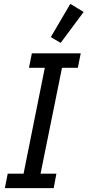

<svg xmlns="http://www.w3.org/2000/svg" viewBox="-20 -974 453 994"><path d="M5 0 20 -75H102L212 -623H130L145 -698H398L383 -623H301L190 -75H272L258 0ZM294 -752 243 -782 344 -954 413 -912Z"/></svg>

Font: IBM Plex Sans Cond Text
Style: Italic
Weight: 450
Width: 3
Italic angle: -11°
Designer: Mike Abbink, Paul van der Laan, Pieter van Rosmalen
Foundry: Bold Monday
Version: Version 1.3